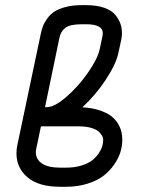

<svg xmlns="http://www.w3.org/2000/svg" viewBox="-20 -715 565 735"><path d="M373.5 -588.4Q373.5 -622.1 310.1 -622.1H292Q247.6 -622.1 230 -608.4Q212.4 -594.7 207.5 -570.3L152.3 -304.7H159.2Q188.5 -304.7 234.1 -344.2Q279.8 -383.8 316.9 -437Q354 -490.2 361.8 -527.3L372.6 -578.6Q373.5 -585 373.5 -588.4ZM279.8 -231.4H136.7L118.7 -145Q117.2 -138.7 117.2 -131.8Q117.2 -105 140.9 -89.1Q164.6 -73.2 210.4 -73.2H232.4Q265.6 -73.2 291.7 -81.3Q317.9 -89.4 333 -101.3Q348.1 -113.3 358.2 -128.4Q368.2 -143.6 371.6 -156.2Q375 -168.9 375 -180.2Q375 -186.5 371.6 -193.6Q368.2 -200.7 359.1 -210Q350.1 -219.2 329.6 -225.3Q309.1 -231.4 279.8 -231.4ZM448.2 -180.2Q448.2 -157.2 441.2 -133.5Q434.1 -109.9 417.5 -85.7Q400.9 -61.5 377 -42.7Q353 -23.9 315.4 -12Q277.8 0 232.4 0H210.4Q128.4 0 85.7 -35.9Q43 -71.8 43 -127.9Q43 -144.5 46.4 -159.7L136.2 -585.9Q139.6 -602.5 144.8 -615.7Q149.9 -628.9 161.1 -644.5Q172.4 -660.2 188.5 -670.7Q204.6 -681.2 231.2 -688.2Q257.8 -695.3 292 -695.3H310.1Q350.6 -695.3 379.4 -685.1Q408.2 -674.8 421.9 -657.5Q435.5 -640.1 441.2 -623.5Q446.8 -606.9 446.8 -588.4Q446.8 -577.6 444.8 -565.9L433.1 -511.7Q423.8 -468.8 384.8 -409.7Q345.7 -350.6 295.4 -304.2Q331.5 -302.2 359.4 -293.2Q387.2 -284.2 403.8 -272Q420.4 -259.8 430.7 -243.2Q440.9 -226.6 444.6 -211.4Q448.2 -196.3 448.2 -180.2Z"/></svg>

Font: Anka/Coder Condensed
Style: Italic
Weight: 400
Width: 4
Italic angle: -12°
Monospace: yes
Version: Version 001.100